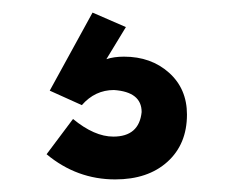

<svg xmlns="http://www.w3.org/2000/svg" viewBox="-20 -51 370 305"><path d="M163 234Q102 234 54 194L96 138Q130 166 160 166Q201 166 205 127Q205 95 161 92Q131 92 110 116L59 93L127 -31L180 -8L149 43Q161 39 177 39Q220 39 248.5 64.5Q277 90 277 131Q277 178 246 206Q215 234 163 234Z"/></svg>

Font: YamahaIndonesia935. App
Style: Bold
Weight: 700
Designer: Dalton Maag Ltd
Foundry: Dalton Maag Ltd
Version: Version 1.002; January 01, 2024; Regular/Italic